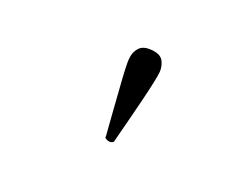

<svg xmlns="http://www.w3.org/2000/svg" viewBox="-33 -1126 666 513"><g transform="rotate(-30 300.0 -869.5)"><path d="M214 -778Q207 -779 203 -785.5Q199 -792 200 -799Q203 -801 218 -816Q233 -831 254.5 -851.5Q276 -872 298 -893.5Q320 -915 337.5 -931Q355 -947 362 -951Q376 -961 393 -960.5Q410 -960 424 -940Q439 -919 433 -903.5Q427 -888 413 -878Q406 -873 385.5 -862Q365 -851 337.5 -837.5Q310 -824 283 -811Q256 -798 237 -789Q218 -780 214 -778Z"/></g></svg>

Font: Zen Old Mincho
Style: Bold
Weight: 700
Designer: Yoshimichi Ohira
Foundry: Positype
Version: Version 1.500